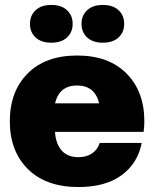

<svg xmlns="http://www.w3.org/2000/svg" viewBox="-20 -752 628 782"><path d="M299.8 9.8Q167.5 9.8 93.8 -63.2Q20 -136.2 20 -257.8Q20 -379.4 92.5 -452.6Q165 -525.9 293.9 -525.9Q422.9 -525.9 495.4 -452.6Q567.9 -379.4 567.9 -257.8Q567.9 -237.3 564.9 -214.8H204.1Q207 -166 231.2 -138.9Q255.4 -111.8 299.8 -111.8Q331.5 -111.8 354.2 -126.7Q377 -141.6 386.2 -169.9H557.1Q541 -86.4 475.1 -38.3Q409.2 9.8 299.8 9.8ZM204.1 -331.1H383.8Q366.2 -403.8 293.9 -403.8Q221.7 -403.8 204.1 -331.1ZM252.9 -599.4Q230 -578.1 189 -578.1Q147.9 -578.1 125 -599.4Q102.1 -620.6 102.1 -654.8Q102.1 -689 125 -710.4Q147.9 -731.9 189 -731.9Q230 -731.9 252.9 -710.4Q275.9 -689 275.9 -654.8Q275.9 -620.6 252.9 -599.4ZM462.9 -599.4Q439.9 -578.1 398.9 -578.1Q357.9 -578.1 335 -599.4Q312 -620.6 312 -654.8Q312 -689 335 -710.4Q357.9 -731.9 398.9 -731.9Q439.9 -731.9 462.9 -710.4Q485.8 -689 485.8 -654.8Q485.8 -620.6 462.9 -599.4Z"/></svg>

Font: Creato Display Black
Style: Regular
Weight: 900
Version: Version 1.000